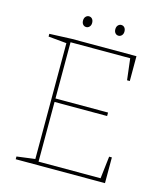

<svg xmlns="http://www.w3.org/2000/svg" viewBox="-121 -923 876 1016"><g transform="rotate(15 317.0 -415.5)"><path d="M535 -141H550V0H61V-15L168 -29L161 -21V-670L168 -662L61 -672V-687L182 -692H537V-556H522L507 -680L515 -673H174L181 -680V-358L174 -365H469V-346H174L181 -353V-12L174 -19H528L520 -12ZM417 -772Q406 -772 399 -780Q392 -788 392 -801Q392 -815 399.5 -823Q407 -831 417 -831Q428 -831 435 -823Q442 -815 442 -801Q442 -788 434.5 -780Q427 -772 417 -772ZM240 -772Q229 -772 222 -780Q215 -788 215 -801Q215 -815 222.5 -823Q230 -831 240 -831Q251 -831 258 -823Q265 -815 265 -801Q265 -788 257.5 -780Q250 -772 240 -772Z"/></g></svg>

Font: Bitter Thin Thin
Style: Regular
Weight: 250
Version: Version 2.002